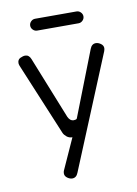

<svg xmlns="http://www.w3.org/2000/svg" viewBox="-68 -452 456 639"><g transform="rotate(-10 160.0 -132.5)"><path d="M15 -269Q15 -281 24.5 -285.5Q34 -290 41 -290Q54 -290 60 -275L144 -65Q151 -50 163 -50Q166 -50 170 -51Q174 -52 175 -56L260 -274Q266 -290 280 -290Q288 -290 296.5 -284Q305 -278 305 -269Q305 -265 303 -259L145 124Q139 140 125 140Q117 140 108.5 134Q100 128 100 119Q100 113 102 109L149 5Q138 5 130 -1.5Q122 -8 119 -15L17 -260Q15 -266 15 -269ZM95 -365Q87 -365 81 -371Q75 -377 75 -385Q75 -393 81 -399Q87 -405 95 -405H235Q243 -405 249 -399Q255 -393 255 -385Q255 -377 249 -371Q243 -365 235 -365Z"/></g></svg>

Font: Dongle Light
Style: Regular
Weight: 300
Designer: Yanghee Ryu
Foundry: Yanghee Ryu
Version: Version 2.000